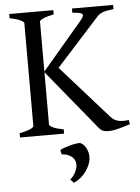

<svg xmlns="http://www.w3.org/2000/svg" viewBox="-58 -660 694 953"><g transform="rotate(-5 289.0 -183.5)"><path d="M24.4 0V-21Q57.6 -27.8 76.4 -35.9Q95.2 -43.9 95.2 -50.8V-564Q95.2 -569.8 77.4 -578.6Q59.6 -587.4 24.4 -594.2V-615.2H244.1V-594.2Q210.9 -587.4 192.1 -579.1Q173.3 -570.8 173.3 -564V-315.4L373 -550.8Q384.3 -564 387.2 -571.8Q390.1 -579.6 385.3 -584Q380.4 -588.4 368.2 -590.6Q356 -592.8 336.9 -594.2V-615.2H542V-594.2Q526.4 -592.3 514.2 -590.3Q502 -588.4 492.2 -585.2Q482.4 -582 474.4 -577.1Q466.3 -572.3 459 -564L245.1 -327.6L481 -62Q489.7 -52.2 499.8 -46.9Q509.8 -41.5 521.2 -39.3Q532.7 -37.1 544.9 -37.4Q557.1 -37.6 569.8 -39.1L573.2 -18.1Q544.4 -8.8 515.4 -1Q486.3 6.8 462.9 6.8Q448.7 6.8 437.7 2.4Q426.8 -2 417 -14.2L173.3 -312V-50.8Q173.3 -44.9 190.9 -36.4Q208.5 -27.8 244.1 -21V0ZM357.9 140.6Q355.5 154.3 348.9 169.4Q342.3 184.6 331.8 198.7Q321.3 212.9 306.2 225.6Q291 238.3 271.5 247.6L254.4 229.5Q260.7 225.6 267.3 217.5Q273.9 209.5 279.1 200Q284.2 190.4 287.6 180.4Q291 170.4 291.5 162.1Q292 151.4 288.6 141.1Q285.2 130.9 276.9 122.3Q268.6 113.8 255.1 108.2Q241.7 102.5 222.7 101.1L218.3 80.1Q222.7 76.2 236.3 71Q250 65.9 266.1 61.5Q282.2 57.1 297.4 54.7Q312.5 52.2 320.3 53.7Q332.5 59.6 340.8 70.3Q349.1 81.1 353.5 93.3Q357.9 105.5 358.9 117.9Q359.9 130.4 357.9 140.6Z"/></g></svg>

Font: Gentium Plus
Style: Regular
Weight: 400
Designer: J. Victor Gaultney, Annie Olsen, Iska Routamaa
Foundry: SIL International
Version: Version 1.510